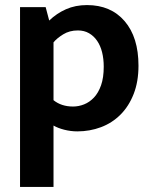

<svg xmlns="http://www.w3.org/2000/svg" viewBox="-20 -507 600 757"><path d="M285 11Q259 11 233.5 4.5Q208 -2 191 -12V230H59V-479H160L174 -426Q203 -454 240 -470.5Q277 -487 323 -487Q417 -487 471.5 -423.5Q526 -360 526 -248Q526 -185 507 -136.5Q488 -88 455 -55Q422 -22 378 -5.5Q334 11 285 11ZM287 -387Q254 -387 229 -371.5Q204 -356 191 -340V-112Q222 -87 268 -87Q290 -87 311.5 -95.5Q333 -104 350.5 -122.5Q368 -141 378.5 -171Q389 -201 389 -244Q389 -275 382.5 -301Q376 -327 363 -346Q350 -365 331 -376Q312 -387 287 -387Z"/></svg>

Font: Ek Mukta
Style: Bold
Weight: 700
Designer: Girish Dalvi and Yashodeep Gholap
Foundry: Ek Type
Version: Version 2.538;PS 1.002;hotconv 16.6.51;makeotf.lib2.5.65220;